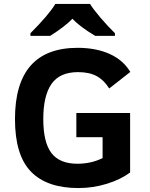

<svg xmlns="http://www.w3.org/2000/svg" viewBox="-20 -930 751 964"><path d="M373.5 14.2Q215.3 14.2 135.3 -68.4Q55.2 -150.9 55.2 -332Q55.2 -689.9 370.1 -689.9Q461.9 -689.9 530.3 -659.2Q598.6 -628.4 634.3 -568.8L528.3 -485.8Q502.4 -527.8 465.3 -547.9Q428.2 -567.9 372.1 -567.9Q279.8 -567.9 238.5 -508.5Q197.3 -449.2 197.3 -332Q197.3 -215.8 238 -161.9Q278.8 -107.9 369.1 -107.9Q437.5 -107.9 495.1 -136.2V-241.2H363.3V-362.8H633.3V-64Q586.4 -28.8 516.8 -7.3Q447.3 14.2 373.5 14.2ZM557.1 -750H458Q381.3 -795.4 343.8 -835.9Q305.7 -796.4 231.9 -750H132.8V-763.2Q225.1 -855.5 257.8 -910.2H432.1Q447.3 -884.8 484.6 -841.1Q522 -797.4 557.1 -763.2Z"/></svg>

Font: Cadman
Style: Bold
Weight: 700
Designer: Paul James MIller
Foundry: High-Logic / Made with FontCreator
Version: Version 2.114;March 28, 2021;FontCreator 13.0.0.2683 64-bit